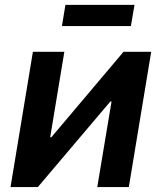

<svg xmlns="http://www.w3.org/2000/svg" viewBox="-20 -755 653 775"><path d="M500 0H372.6L430.2 -345.2H425.3L132.8 0H22.5L112.8 -545.9H239.7L182.6 -201.2H187.5L478.5 -545.9H590.3ZM522.9 -735.4 508.3 -649.9H230L244.1 -735.4Z"/></svg>

Font: Inter SemiBold
Style: Italic
Weight: 600
Italic angle: -9.3988°
Designer: Rasmus Andersson
Foundry: rsms
Version: Version 4.001;git-66647c0bb